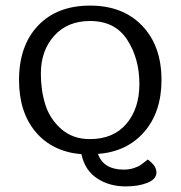

<svg xmlns="http://www.w3.org/2000/svg" viewBox="-20 -544 645 686"><path d="M478 -244Q478 -335 434.5 -402Q391 -469 302 -469Q221 -469 173.5 -416Q126 -363 126 -281Q126 -221 142 -170Q158 -119 199 -83Q240 -47 301 -47Q385 -47 431.5 -101.5Q478 -156 478 -244ZM271 7Q167 -2 107.5 -72.5Q48 -143 48 -258Q48 -381 116 -452.5Q184 -524 302 -524Q419 -524 488 -452Q557 -380 557 -258Q557 -144 495.5 -73Q434 -2 330 6Q350 62 422 62Q442 62 458.5 56.5Q475 51 484 44.5Q493 38 508 26Q539 48 539 72Q539 96 507 109Q475 122 429 122Q370 122 326.5 93Q283 64 271 7Z"/></svg>

Font: Overlock SC
Style: Regular
Weight: 400
Designer: Dario Muhafara
Foundry: Dario Manuel Muhafara
Version: Version 1.001